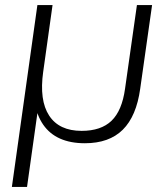

<svg xmlns="http://www.w3.org/2000/svg" viewBox="-20 -560 664 760"><path d="M582 -540 535 -209Q520 -100 466 -46.5Q412 7 316 7Q202 7 151 -66.5Q100 -140 119 -276L127 -341L151 -276Q135 -163 174.5 -102.5Q214 -42 303 -42Q380 -42 421.5 -82Q463 -122 475 -209L522 -540ZM188 -540 138 -183 87 180H27L128 -540Z"/></svg>

Font: Pathway Extreme 8pt Thin
Style: Italic
Weight: 100
Italic angle: -8°
Designer: Eduardo Rodriguez Tunni
Foundry: Eduardo Rodriguez Tunni
Version: Version 1.000